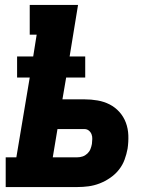

<svg xmlns="http://www.w3.org/2000/svg" viewBox="-20 -755 640 775"><path d="M3 0V-120H46L100 -442H49V-527H114L128 -615H100V-735H295L261 -527H324V-442H247L232 -354H321Q348 -354 374 -349.5Q400 -345 422.5 -333.5Q445 -322 462 -303Q479 -284 488 -260Q497 -236 498 -209Q499 -182 495 -155Q491 -133 483 -111Q475 -89 460 -70Q445 -51 424.5 -37Q404 -23 382 -14.5Q360 -6 337.5 -3Q315 0 292 0ZM292 -120Q303 -120 313.5 -123.5Q324 -127 332.5 -135Q341 -143 345 -153Q349 -163 351 -174Q352 -184 352.5 -194Q353 -204 349.5 -213Q346 -222 338.5 -228Q331 -234 321 -234H212L193 -120Z"/></svg>

Font: Iosevka Etoile Heavy Oblique
Style: Regular
Weight: 900
Italic angle: -9°
Designer: Belleve Invis
Foundry: Belleve Invis
Version: Version 15.5.2; ttfautohint (v1.8.4)